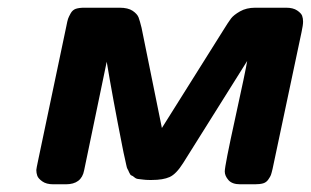

<svg xmlns="http://www.w3.org/2000/svg" viewBox="-20 -478 806 498"><path d="M74.2 -37.1Q74.2 -40 79.1 -63L151.9 -409.2Q154.8 -424.3 156.5 -429.2Q158.2 -434.1 163.1 -443.1Q168 -452.1 176.5 -455.1Q185.1 -458 199.2 -458H290Q312 -458 324 -450Q335.9 -441.9 339.4 -432.9Q342.8 -423.8 347.2 -405.8L399.9 -146L558.1 -397.9Q572.3 -420.9 579.1 -429.9Q585.9 -439 602.5 -448.5Q619.1 -458 642.1 -458H722.2Q740.2 -458 750.7 -450.9Q761.2 -443.8 763.7 -437Q766.1 -430.2 766.1 -421.9Q766.1 -413.1 762.2 -395L687 -40Q684.1 -27.8 682.6 -23.9Q681.2 -20 676 -12.5Q670.9 -4.9 662.4 -2.4Q653.8 0 641.1 0H603Q582 0 572.5 -11Q563 -22 563 -33.2Q563 -48.3 590.1 -171.6Q617.2 -294.9 621.1 -319.8L455.1 -55.2Q437 -26.4 419.9 -18.8Q402.8 -11.2 374 -11.2H367.2Q358.4 -11.2 351.3 -12.2Q344.2 -13.2 338.6 -13.7Q333 -14.2 328.6 -18.1Q324.2 -22 321 -22.9Q317.9 -23.9 314.9 -31Q312 -38.1 310.5 -40Q309.1 -42 307.1 -52Q305.2 -62 304.2 -65.4Q303.2 -68.8 300.5 -82Q297.9 -95.2 296.9 -100.1Q272 -226.1 256.8 -317.9L198.2 -36.1Q191.4 0 150.9 0H118.2Q100.1 0 89.6 -7.6Q79.1 -15.1 76.7 -22.2Q74.2 -29.3 74.2 -37.1Z"/></svg>

Font: CMU Sans Serif
Style: BoldOblique
Weight: 700
Italic angle: -12°
Version: Version 0.7.0